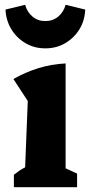

<svg xmlns="http://www.w3.org/2000/svg" viewBox="-20 -782 376 802"><path d="M38 0V-52Q48 -60 59.5 -68Q71 -76 85 -83L96 -360L36 -452Q85 -480 139.5 -497Q194 -514 254 -517V-79L302 -57V0ZM169 -580Q123 -580 86 -602Q49 -624 27 -660.5Q5 -697 3 -742L85 -762Q93 -732 115.5 -713Q138 -694 169 -694Q201 -694 223.5 -713Q246 -732 254 -762L336 -742Q334 -696 312 -660Q290 -624 253 -602Q216 -580 169 -580Z"/></svg>

Font: Piazzolla Thin Black
Style: Regular
Weight: 900
Version: Version 2.005